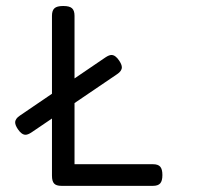

<svg xmlns="http://www.w3.org/2000/svg" viewBox="-20 -604 640 624"><path d="M507.8 -35.2Q507.8 -16.1 500.7 -8.1Q493.7 0 477.1 0H199.7H179.7Q162.6 0 155.8 -7.6Q148.9 -15.1 148.9 -33.2V-218.8L82.5 -173.8Q70.8 -166 63 -166Q50.3 -166 38.1 -184.1Q29.3 -197.3 29.3 -206.1Q29.3 -218.3 44.9 -228.5L148.9 -299.3V-552.7Q148.9 -569.8 157 -577.1Q165 -584.5 185.1 -584.5H186Q206.1 -584.5 214.1 -577.1Q222.2 -569.8 222.2 -552.7V-349.1L322.8 -417.5Q334.5 -425.3 342.3 -425.3Q355 -425.3 367.2 -407.2Q376 -394 376 -385.3Q376 -373 360.4 -362.8L222.2 -269V-70.3H477.1Q493.7 -70.3 500.7 -62.3Q507.8 -54.2 507.8 -35.2Z"/></svg>

Font: Courier Prime Code
Style: Regular
Weight: 400
Designer: Alan Dague-Greene
Foundry: Quote-Unquote Apps
Version: Version 3.0318